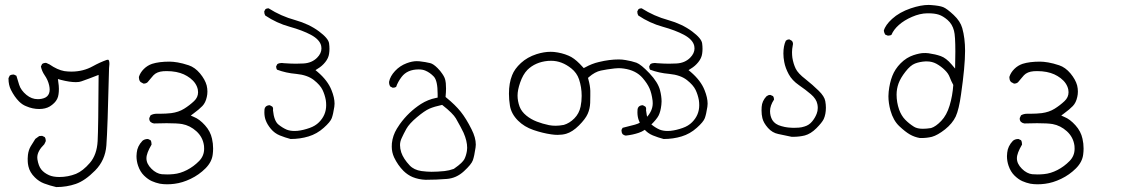

<svg xmlns="http://www.w3.org/2000/svg" viewBox="-20 -449 4540 772"><path d="M122.1 109.4Q112.3 124 103.5 139.2Q94.7 154.3 92.3 173.8Q91.3 183.1 91.3 188.5Q91.3 193.8 91.6 201.2Q91.8 208.5 94.2 219.7Q99.6 244.1 120.1 264.2Q136.7 280.8 157.2 288.6Q180.7 297.4 206.1 303.2Q248 303.2 284.7 290.5Q321.8 277.8 362.5 236.6Q403.3 195.3 407.7 135.7Q412.6 72.8 418.5 -175.3Q419.9 -185.5 419.9 -191.4Q419.9 -206.5 415.5 -208.5Q415 -209 414.6 -209Q411.6 -209 408.7 -208Q381.3 -198.2 354 -183.1Q314.9 -161.1 267.1 -161.1Q252.9 -161.1 238.8 -163.1Q210.9 -168 179.2 -189.9L166.5 -195.8Q165 -196.3 163.6 -196.3Q155.8 -196.3 149.4 -191.9L144.5 -181.6Q148.4 -162.6 159.2 -147Q172.9 -127.4 177.7 -105.5Q179.7 -96.2 179.7 -88.9Q179.7 -71.8 169.7 -62Q159.7 -52.2 136.7 -50.3Q134.3 -50.3 131.3 -50.3Q107.4 -50.3 86.4 -67.4Q64 -85.9 57.1 -107.9Q51.3 -126 45.9 -144.5L36.6 -148.9Q35.2 -149.4 33.7 -149.4Q25.4 -149.4 19 -145L14.2 -134.8Q14.2 -133.3 14.2 -132.3Q14.2 -107.4 23.9 -87.9Q38.1 -59.6 56.6 -41Q69.8 -27.8 85 -22Q110.8 -10.7 137.7 -10.7Q162.6 -10.7 180.2 -21Q189.9 -26.9 198.2 -35.2Q212.9 -49.8 215.3 -69.8Q216.8 -79.6 216.8 -91.8Q216.8 -104 214.4 -119.1L212.9 -131.3L224.6 -127.9Q260.3 -118.7 285.2 -118.7Q299.3 -118.7 307.6 -122.1Q335.9 -131.8 376.5 -147.9Q375.5 63 372.6 118.2Q369.6 173.3 341.3 206.1Q313.5 238.3 285.6 250Q253.4 262.7 218.8 262.7Q193.8 262.7 177.2 255.4Q156.7 246.1 145.8 232.2Q134.8 218.3 130.4 191.4Q129.9 187.5 129.9 184.1Q129.9 158.7 158.2 130.9L163.6 119.6Q164.1 118.2 164.1 116.7Q164.1 108.4 159.7 102.1L149.4 97.2L137.7 98.1Z M599.1 47.4Q628.9 46.4 649.9 46.4Q692.4 46.4 712.4 49.8Q744.1 55.7 769.5 78.6Q795.9 102.5 800.3 137.7Q800.8 143.1 800.8 148.9Q800.8 177.7 780.8 198.2Q758.8 220.7 731.7 234.6Q704.6 248.5 678.2 251Q664.1 252.4 652.3 252.4Q640.6 252.4 630.4 251.5Q620.1 250.5 609.4 244.9Q598.6 239.3 588.9 229.5Q568.8 209.5 568.8 187.5Q568.8 176.8 574 163.3Q579.1 149.9 589.4 132.3Q589.4 131.8 589.4 131.3Q589.4 121.1 585.4 114.7L575.2 109.9Q574.7 109.9 574.2 109.9Q561.5 109.9 552.7 117.2Q532.2 138.7 529.8 165Q528.8 171.9 528.8 178.7Q528.8 198.7 535.2 217.3Q543.5 241.7 559.3 257.1Q575.2 272.5 590.6 279.3Q606 286.1 622.6 289.6Q636.7 292 651.6 292Q666.5 292 681.6 290Q713.4 286.1 746.8 270Q780.3 253.9 806.2 228Q832 202.1 835.4 171.4Q836.9 159.7 836.9 147.9Q836.9 127.9 832.5 108.9Q826.2 79.1 804.2 54.7Q782.2 30.3 760.3 21.5L747.1 15.6L758.8 6.8Q780.8 -9.3 793.7 -22.7Q806.6 -36.1 811.5 -59.1Q814 -69.3 814 -81.1Q814 -92.8 811 -105.5Q804.7 -128.9 784.2 -153.8Q763.7 -178.2 738.8 -186.5Q713.9 -194.8 694.6 -198Q675.3 -201.2 662.1 -201.2Q619.6 -201.2 591.8 -192.4Q572.8 -186 558.3 -171.6Q543.9 -157.2 538.6 -140.1Q538.6 -139.2 538.6 -136Q538.6 -132.8 540 -127.9Q541.5 -123 545.4 -119.1L557.1 -112.8Q557.1 -112.8 557.6 -112.8Q566.9 -112.8 573.2 -118.2Q581.5 -127.4 587.9 -135.7Q594.7 -144.5 597.2 -146.5Q610.8 -160.6 636.2 -162.6Q643.1 -163.1 650.4 -163.1Q670.4 -163.1 688 -159.7Q705.6 -156.2 719 -150.1Q732.4 -144 744.6 -134.8Q770 -115.2 775.4 -88.9Q776.4 -83.5 776.4 -78.1Q776.4 -57.6 760.3 -42.5Q742.2 -25.4 720.2 -11.7Q698.2 2 668.5 5.9Q646.5 8.3 625.5 8.3Q619.6 8.3 613.8 8.3Q612.3 8.3 610.4 8.3Q596.2 8.3 585.4 14.6L580.6 24.9Q580.1 26.4 580.1 27.8Q580.1 35.6 585 41Q591.3 46.4 599.1 47.4Z M1043 2.4Q1043 19.5 1047.9 33.2Q1054.2 51.3 1069.3 69.3Q1084 86.9 1105 95.5Q1126 104 1148.4 109.9Q1186.5 109.9 1220.5 99.6Q1254.4 89.4 1281.7 64.9Q1308.6 41 1314 25.9Q1319.8 9.8 1324.2 -19.5Q1325.2 -25.9 1325.2 -32.2Q1325.2 -56.2 1313 -86.4Q1297.9 -125 1257.3 -159.7L1248.5 -167L1258.3 -173.3Q1274.9 -183.1 1287.8 -199.2Q1300.8 -215.3 1303.2 -232.9Q1304.7 -242.7 1304.7 -252.9Q1304.7 -263.2 1303.2 -274.4Q1300.8 -294.4 1262.7 -322.8Q1222.7 -352.5 1167 -368.2Q1109.9 -383.8 1060.1 -415.5Q1059.6 -415.5 1057.6 -415.5Q1055.7 -415.5 1052.5 -414.6Q1049.3 -413.6 1046.9 -411.6L1042.5 -403.3Q1042.5 -402.3 1042.5 -401.9Q1042.5 -393.6 1046.4 -386.7Q1092.3 -356 1144.3 -341.6Q1196.3 -327.1 1230 -309.1Q1266.1 -289.6 1271.5 -264.2Q1272.5 -259.3 1272.5 -254.4Q1272.5 -234.4 1254.9 -216.8Q1233.9 -195.8 1200.7 -193.8Q1188.5 -192.9 1169.9 -192.9Q1151.4 -192.9 1123 -194.8Q1117.2 -195.8 1112.8 -195.8Q1103 -195.8 1095.2 -191.4L1090.3 -182.1Q1090.3 -182.1 1090.3 -181.6Q1090.3 -174.3 1093.8 -168.9Q1129.9 -155.3 1170.9 -151.9Q1216.3 -147.5 1242.2 -127Q1267.6 -106.9 1276.9 -87.4Q1286.1 -67.9 1290 -46.4Q1291.5 -36.6 1291.5 -25.9Q1291.5 13.7 1262.7 42.5Q1247.6 57.6 1225.1 65.4Q1199.2 74.7 1175.8 77.1Q1169.4 77.6 1163.6 77.6Q1146.5 77.6 1132.8 72.3Q1115.7 64.9 1099.6 51.8Q1082 37.6 1077.6 -5.9Q1078.1 -9.3 1078.1 -11.2Q1078.1 -17.1 1074.7 -20.5L1064.9 -25.9Q1064.9 -25.9 1064.5 -25.9Q1055.2 -25.9 1048.8 -20.5Q1043.9 -15.6 1043.5 -9.3Q1043 -2.9 1043 2.4Z M1767.6 238.8Q1738.8 241.7 1715.3 241.7Q1697.3 241.7 1674.8 238.8Q1644.5 234.4 1627.4 216.3Q1602.1 189.5 1593.3 163.6Q1588.4 148.4 1588.4 134.3Q1588.4 120.1 1595.2 106Q1603 88.9 1613.8 69.3Q1625.5 48.3 1656.2 22.5Q1687 -3.4 1706.5 -12Q1726.1 -20.5 1757.8 -27.3Q1780.8 -9.3 1793.9 3.9Q1807.1 17.1 1813 26.9Q1835.4 66.4 1843.8 84.5Q1858.4 117.7 1858.4 145.5Q1858.4 151.9 1857.4 157.7Q1854.5 176.3 1847.2 190.9Q1843.8 197.3 1834.7 206.3Q1825.7 215.3 1804.7 230Q1786.1 236.8 1767.6 238.8ZM1663.6 -169.9Q1679.2 -169.9 1690.4 -165Q1709 -157.2 1724.4 -140.9Q1739.7 -124.5 1739.7 -70.8Q1739.7 -66.9 1739.7 -56.6L1732.9 -55.2Q1700.7 -48.8 1672.4 -30.8Q1622.6 1.5 1587.9 49.8Q1581.1 59.1 1575.7 68.4Q1559.1 95.7 1555.7 127Q1555.2 133.3 1555.2 140.6Q1555.2 163.1 1564.5 183.6Q1579.6 215.3 1602.5 238.3Q1619.6 254.9 1639.6 263.2Q1663.6 272.9 1691.4 273.9Q1734.9 273.9 1776.4 270.5Q1814.9 267.6 1845.2 239.7Q1875.5 211.9 1881.3 195.3Q1887.2 178.7 1892.1 144.5Q1893.1 138.7 1893.1 132.3Q1893.1 104.5 1876 70.8Q1854.5 27.8 1832.5 0.2Q1810.5 -27.3 1774.9 -56.2L1771.5 -59.1Q1773.4 -79.1 1773.4 -93Q1773.4 -106.9 1772.5 -114.5Q1771.5 -122.1 1770.8 -125.5Q1770 -128.9 1769 -132.1Q1768.1 -135.3 1766.4 -138.7Q1764.6 -142.1 1762.7 -145.5Q1760.7 -148.9 1758.3 -152.3Q1751 -163.6 1739.3 -175.3Q1722.2 -192.4 1709.5 -195.3Q1691.9 -199.7 1666.5 -202.6Q1661.6 -203.1 1655.8 -203.1Q1637.2 -203.1 1615.2 -194.8Q1587.9 -184.6 1568.4 -163.6Q1548.8 -142.6 1544.4 -120.1Q1544.4 -119.1 1544.4 -118.2Q1544.4 -108.4 1549.3 -101.1L1559.1 -96.2Q1559.1 -96.2 1559.6 -96.2Q1567.4 -96.2 1572.8 -99.6Q1579.6 -119.6 1594.7 -139.6Q1617.7 -169.9 1663.6 -169.9Z M2247.1 53.2Q2229 56.6 2214.4 56.6Q2199.7 56.6 2187.5 54.2Q2161.6 48.8 2138.7 40Q2114.7 30.8 2096.2 15.6Q2077.1 0 2069.3 -20Q2061 -42.5 2061 -64.7Q2061 -86.9 2071.3 -116.7Q2082.5 -149.4 2100.6 -168Q2132.3 -199.2 2182.6 -204.1Q2189.5 -204.6 2196.3 -204.6Q2238.8 -204.6 2277.3 -173.8Q2299.3 -156.2 2308.1 -130.4Q2318.8 -98.6 2318.8 -63.5Q2318.8 -41.5 2314.5 -20.5Q2308.6 7.8 2289.1 27.3Q2270 46.4 2247.1 53.2ZM2640.1 -41Q2640.1 -62 2633.8 -86.4Q2625.5 -118.2 2591.6 -154.1Q2557.6 -189.9 2539.1 -196.8Q2519.5 -203.6 2495.6 -207.5Q2481.4 -210 2468.3 -210Q2430.2 -210 2388.2 -199.7Q2360.4 -193.4 2333 -178.2L2327.1 -175.3Q2316.9 -186.5 2311 -192.4Q2287.6 -216.3 2266.1 -225.1Q2239.3 -236.8 2207 -240.2Q2200.7 -240.7 2193.8 -240.7Q2167.5 -240.7 2137.7 -231.4Q2100.1 -219.2 2074.5 -195.6Q2048.8 -171.9 2039.1 -146.5Q2026.4 -115.2 2026.4 -72.3Q2026.4 -48.3 2030.3 -24.4Q2035.6 8.8 2063 36.1Q2087.9 61 2125 73.7Q2162.1 86.4 2196.8 91.3Q2210 93.3 2222.2 93.3Q2240.7 93.3 2256.3 88.9Q2281.7 81.5 2307.9 55.4Q2334 29.3 2343 8.8Q2352.1 -11.7 2353 -35.2Q2353.5 -51.3 2353.5 -63Q2353.5 -74.7 2353.5 -84Q2353 -104 2345.7 -130.4L2344.2 -135.7L2348.1 -139.2Q2372.1 -160.2 2396.2 -165.3Q2420.4 -170.4 2450.7 -173.8Q2459 -174.8 2465.3 -174.8Q2471.7 -174.8 2476.8 -174.6Q2481.9 -174.3 2488.3 -173.3Q2537.1 -166.5 2564 -135.3Q2582.5 -113.8 2591.3 -94.2Q2600.1 -74.7 2604 -43.9Q2604.5 -39.1 2604.5 -33.7Q2604.5 -2 2576.7 26.4Q2557.1 45.9 2533 52.2Q2508.8 58.6 2483.4 64.9L2479 73.2Q2479 74.2 2479 76.7Q2479 79.1 2480 83.3Q2481 87.4 2483.9 90.8Q2488.8 95.2 2496.1 96.2Q2523.9 93.3 2548.3 85Q2572.8 76.7 2596.2 54.2Q2620.1 31.2 2628.2 15.4Q2636.2 -0.5 2639.2 -27.3Q2640.1 -33.7 2640.1 -41Z M2543 2.4Q2543 19.5 2547.9 33.2Q2554.2 51.3 2569.3 69.3Q2584 86.9 2605 95.5Q2626 104 2648.4 109.9Q2686.5 109.9 2720.5 99.6Q2754.4 89.4 2781.7 64.9Q2808.6 41 2814 25.9Q2819.8 9.8 2824.2 -19.5Q2825.2 -25.9 2825.2 -32.2Q2825.2 -56.2 2813 -86.4Q2797.9 -125 2757.3 -159.7L2748.5 -167L2758.3 -173.3Q2774.9 -183.1 2787.8 -199.2Q2800.8 -215.3 2803.2 -232.9Q2804.7 -242.7 2804.7 -252.9Q2804.7 -263.2 2803.2 -274.4Q2800.8 -294.4 2762.7 -322.8Q2722.7 -352.5 2667 -368.2Q2609.9 -383.8 2560.1 -415.5Q2559.6 -415.5 2557.6 -415.5Q2555.7 -415.5 2552.5 -414.6Q2549.3 -413.6 2546.9 -411.6L2542.5 -403.3Q2542.5 -402.3 2542.5 -401.9Q2542.5 -393.6 2546.4 -386.7Q2592.3 -356 2644.3 -341.6Q2696.3 -327.1 2730 -309.1Q2766.1 -289.6 2771.5 -264.2Q2772.5 -259.3 2772.5 -254.4Q2772.5 -234.4 2754.9 -216.8Q2733.9 -195.8 2700.7 -193.8Q2688.5 -192.9 2669.9 -192.9Q2651.4 -192.9 2623 -194.8Q2617.2 -195.8 2612.8 -195.8Q2603 -195.8 2595.2 -191.4L2590.3 -182.1Q2590.3 -182.1 2590.3 -181.6Q2590.3 -174.3 2593.8 -168.9Q2629.9 -155.3 2670.9 -151.9Q2716.3 -147.5 2742.2 -127Q2767.6 -106.9 2776.9 -87.4Q2786.1 -67.9 2790 -46.4Q2791.5 -36.6 2791.5 -25.9Q2791.5 13.7 2762.7 42.5Q2747.6 57.6 2725.1 65.4Q2699.2 74.7 2675.8 77.1Q2669.4 77.6 2663.6 77.6Q2646.5 77.6 2632.8 72.3Q2615.7 64.9 2599.6 51.8Q2582 37.6 2577.6 -5.9Q2578.1 -9.3 2578.1 -11.2Q2578.1 -17.1 2574.7 -20.5L2564.9 -25.9Q2564.9 -25.9 2564.5 -25.9Q2555.2 -25.9 2548.8 -20.5Q2543.9 -15.6 2543.5 -9.3Q2543 -2.9 2543 2.4Z M3042 -4.9Q3042 11.7 3045.4 25.9Q3049.8 44.9 3067.9 65.4Q3085.4 85 3109.4 89.8Q3136.2 95.2 3163.1 101.1Q3166.5 101.1 3169.4 101.1Q3193.8 101.1 3215.8 95.7Q3239.7 89.4 3262.5 66.7Q3285.2 43.9 3292 29.8Q3300.8 10.3 3300.8 -16.1Q3300.8 -28.8 3298.3 -42.5Q3294.9 -61.5 3272 -84Q3247.6 -107.9 3219.2 -130.4Q3188.5 -153.8 3179.2 -173.3Q3169.9 -192.9 3166 -216.8Q3164.6 -227.1 3164.6 -239.3Q3164.6 -251.5 3167.5 -266.1Q3168.5 -269.5 3168.5 -272Q3168.5 -274.4 3168 -276.9Q3167 -281.2 3164.1 -284.7Q3154.8 -290.5 3154.3 -290.5Q3148.4 -290.5 3145 -288.8Q3141.6 -287.1 3139.6 -285.2Q3129.9 -264.6 3129.9 -233.9Q3129.9 -217.3 3133.3 -199.7Q3137.7 -175.8 3151.4 -150.4Q3164.6 -126 3192.1 -106.9Q3219.7 -87.9 3240.2 -70.3Q3262.7 -51.3 3266.6 -29.8Q3268.1 -22.5 3268.1 -15.1Q3268.1 -2.4 3263.7 8.3Q3257.3 24.9 3245.6 39.1Q3233.4 54.2 3214.8 59.6Q3203.1 63.5 3191.7 64.2Q3180.2 64.9 3173.8 64.9Q3167.5 64.9 3163.8 64.7Q3160.2 64.5 3156.7 64.2Q3153.3 64 3149.7 63.7Q3146 63.5 3142.6 62.7Q3139.2 62 3135.3 61.5Q3128.4 60.1 3121.6 58.1Q3096.2 51.3 3085.4 33.7Q3076.2 17.6 3076.2 -2.4Q3076.2 -24.4 3092.3 -48.8Q3092.3 -48.8 3092.3 -48.8Q3092.3 -56.6 3088.4 -62.5L3078.6 -66.9Q3077.6 -67.4 3076.7 -67.4Q3075.7 -67.4 3074.2 -67.1Q3072.8 -66.9 3071 -66.7Q3069.3 -66.4 3067.9 -65.4Q3064.5 -64 3061.5 -61.5Q3043.9 -42.5 3042.5 -19Q3042 -11.7 3042 -4.9Z M3690.9 68.8Q3668 68.8 3654.8 60.5Q3635.3 48.3 3619.6 32.2Q3604 16.1 3595.2 -8.3Q3585 -37.6 3585 -68.4Q3585 -91.8 3593 -113.8Q3601.1 -135.7 3620.6 -160.6Q3640.6 -186.5 3659.2 -193.6Q3677.7 -200.7 3700.7 -202.1Q3703.6 -202.1 3707 -202.1Q3727.1 -202.1 3744.6 -192.9Q3764.2 -182.1 3779.3 -167Q3793 -153.8 3798.8 -138.2Q3804.2 -123.5 3813 -107.4Q3810.1 -64 3798.3 -24.9Q3786.6 14.2 3764.6 37.1Q3742.7 60.1 3723.6 65.9Q3705.1 68.8 3690.9 68.8ZM3712.4 -395.5Q3738.3 -395.5 3755.1 -389.9Q3772 -384.3 3790 -368.7Q3809.1 -352.1 3815.9 -325.2Q3821.3 -305.7 3821.3 -241.7Q3821.3 -221.2 3820.3 -173.3L3806.2 -189.9Q3784.2 -215.8 3762.7 -223.4Q3741.2 -231 3713.4 -234.9Q3706.5 -235.8 3701.9 -235.8Q3697.3 -235.8 3691.4 -235.6Q3685.5 -235.4 3675.5 -233.4Q3665.5 -231.4 3652.6 -227.1Q3639.6 -222.7 3626.5 -214.8Q3612.8 -206.1 3601.1 -194.3Q3578.6 -171.4 3567.9 -143.8Q3557.1 -116.2 3553.2 -80.1Q3552.2 -71.3 3552.2 -62Q3552.2 -34.7 3560.5 -4.4Q3571.8 35.6 3595.9 58.3Q3620.1 81.1 3638.4 91.6Q3656.7 102.1 3678.7 106Q3681.6 106 3684.6 106Q3706.5 106 3727.1 101.1Q3750 94.7 3779.8 71.3Q3809.6 47.4 3822.8 19.5Q3835.9 -9.3 3844.2 -69.8Q3860.4 -182.6 3860.4 -244.6Q3860.4 -295.4 3849.1 -335.9Q3841.3 -363.8 3814.5 -388.9Q3787.6 -414.1 3772.7 -420.2Q3757.8 -426.3 3723.1 -428.7Q3718.8 -429.2 3713.9 -429.2Q3682.6 -429.2 3642.1 -415.5Q3596.2 -399.9 3566.9 -373Q3539.6 -348.1 3533.7 -325.7Q3534.7 -317.9 3539.1 -310.1L3548.3 -306.2Q3549.8 -305.7 3551.5 -305.7Q3553.2 -305.7 3555.2 -306.2Q3560.1 -306.2 3564.5 -309.1Q3573.2 -330.1 3594.5 -348.9Q3615.7 -367.7 3647.2 -381.3Q3678.7 -395 3708 -395.5Q3710 -395.5 3712.4 -395.5Z M4099.1 47.4Q4128.9 46.4 4149.9 46.4Q4192.4 46.4 4212.4 49.8Q4244.1 55.7 4269.5 78.6Q4295.9 102.5 4300.3 137.7Q4300.8 143.1 4300.8 148.9Q4300.8 177.7 4280.8 198.2Q4258.8 220.7 4231.7 234.6Q4204.6 248.5 4178.2 251Q4164.1 252.4 4152.3 252.4Q4140.6 252.4 4130.4 251.5Q4120.1 250.5 4109.4 244.9Q4098.6 239.3 4088.9 229.5Q4068.8 209.5 4068.8 187.5Q4068.8 176.8 4074 163.3Q4079.1 149.9 4089.4 132.3Q4089.4 131.8 4089.4 131.3Q4089.4 121.1 4085.4 114.7L4075.2 109.9Q4074.7 109.9 4074.2 109.9Q4061.5 109.9 4052.7 117.2Q4032.2 138.7 4029.8 165Q4028.8 171.9 4028.8 178.7Q4028.8 198.7 4035.2 217.3Q4043.5 241.7 4059.3 257.1Q4075.2 272.5 4090.6 279.3Q4106 286.1 4122.6 289.6Q4136.7 292 4151.6 292Q4166.5 292 4181.6 290Q4213.4 286.1 4246.8 270Q4280.3 253.9 4306.2 228Q4332 202.1 4335.4 171.4Q4336.9 159.7 4336.9 147.9Q4336.9 127.9 4332.5 108.9Q4326.2 79.1 4304.2 54.7Q4282.2 30.3 4260.3 21.5L4247.1 15.6L4258.8 6.8Q4280.8 -9.3 4293.7 -22.7Q4306.6 -36.1 4311.5 -59.1Q4314 -69.3 4314 -81.1Q4314 -92.8 4311 -105.5Q4304.7 -128.9 4284.2 -153.8Q4263.7 -178.2 4238.8 -186.5Q4213.9 -194.8 4194.6 -198Q4175.3 -201.2 4162.1 -201.2Q4119.6 -201.2 4091.8 -192.4Q4072.8 -186 4058.3 -171.6Q4043.9 -157.2 4038.6 -140.1Q4038.6 -139.2 4038.6 -136Q4038.6 -132.8 4040 -127.9Q4041.5 -123 4045.4 -119.1L4057.1 -112.8Q4057.1 -112.8 4057.6 -112.8Q4066.9 -112.8 4073.2 -118.2Q4081.5 -127.4 4087.9 -135.7Q4094.7 -144.5 4097.2 -146.5Q4110.8 -160.6 4136.2 -162.6Q4143.1 -163.1 4150.4 -163.1Q4170.4 -163.1 4188 -159.7Q4205.6 -156.2 4219 -150.1Q4232.4 -144 4244.6 -134.8Q4270 -115.2 4275.4 -88.9Q4276.4 -83.5 4276.4 -78.1Q4276.4 -57.6 4260.3 -42.5Q4242.2 -25.4 4220.2 -11.7Q4198.2 2 4168.5 5.9Q4146.5 8.3 4125.5 8.3Q4119.6 8.3 4113.8 8.3Q4112.3 8.3 4110.4 8.3Q4096.2 8.3 4085.4 14.6L4080.6 24.9Q4080.1 26.4 4080.1 27.8Q4080.1 35.6 4085 41Q4091.3 46.4 4099.1 47.4Z"/></svg>

Font: NaikaiFont
Style: Light
Weight: 300
Version: Version 1.89